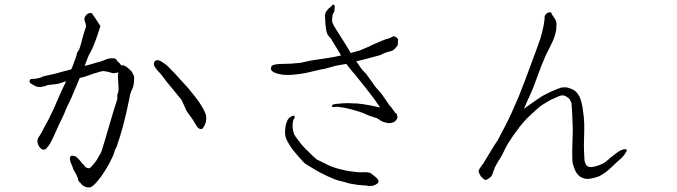

<svg xmlns="http://www.w3.org/2000/svg" viewBox="-20 -802 3040 862"><path d="M794 -355Q729 -433 729 -434Q703 -469 698 -474Q685 -487 679 -496Q673 -504 671 -511Q670 -517 673 -524Q675 -529 681 -531Q686 -533 693 -531Q701 -529 712 -521Q724 -513 734 -504Q747 -491 765 -472Q815 -418 827 -404Q865 -357 873 -345Q896 -311 904 -288Q908 -274 904 -254Q902 -244 895 -233Q890 -224 886 -223Q879 -221 871.5 -226.5Q864 -232 858 -244Q845 -267 841 -271Q817 -304 816 -307Q796 -353 794 -355ZM261 -432Q244 -426 236 -425Q225 -423 212 -422Q190 -420 189 -418Q181 -414 176 -414Q171 -414 168 -412Q165 -411 163 -411Q159 -411 150 -412Q141 -414 134 -418Q126 -422 120 -426Q113 -431 113 -435Q112 -442 118 -447Q118 -447 126 -448H135Q145 -450 147 -450Q153 -451 158.5 -452.5Q164 -454 168 -456Q173 -459 178 -460Q243 -474 256 -479Q258 -480 298 -490L300 -491Q305 -501 308 -510Q315 -531 318 -537Q326 -559 325 -560Q324 -562 326 -565Q328 -569 329 -570Q332 -573 332 -574Q332 -578 335 -579L336 -581Q343 -600 349 -626Q356 -652 363 -673Q367 -683 366 -689Q364 -698 363 -701Q360 -705 361 -705Q361 -708 360 -708Q359 -709 359 -711Q360 -714 359 -717Q359 -718 360 -723Q364 -733 372 -739Q381 -745 392 -743Q403 -727 412 -714Q421 -699 431 -685Q413 -628 402 -602Q393 -579 387 -569Q378 -555 371 -535Q368 -528 360 -506L394 -515L413 -521Q426 -523 438 -528Q450 -533 461 -537Q475 -541 477 -540Q481 -540 484 -540Q499 -542 504 -532Q505 -528 514 -521Q521 -515 524 -508Q531 -511 539 -507Q552 -501 571 -481L582 -460Q583 -422 575 -405Q569 -394 564 -377Q561 -364 559 -351Q535 -231 503 -142Q495 -129 492 -115Q491 -109 480 -87Q472 -70 463 -55Q454 -38 443 -23Q434 -8 425 2Q414 17 402 28Q387 43 371 39Q365 38 361 36Q353 32 352 31Q351 29 348 27Q345 25 343 22Q342 19 340 18Q335 15 335 14Q331 7 330 4Q331 0 329 -4Q328 -6 326 -10Q323 -18 317 -28Q308 -42 306 -52Q302 -63 297 -73Q294 -82 294 -91Q294 -104 306 -103Q319 -102 328 -93Q341 -80 345 -73Q347 -70 349 -68.5Q351 -67 354 -64L361 -55Q367 -48 376 -47Q379 -46 381 -47Q384 -48 387 -50Q388 -51 389 -52Q390 -54 391 -55Q394 -58 395 -59Q410 -75 419 -92Q434 -116 437 -127Q440 -134 491 -308Q496 -325 502 -342Q507 -358 507 -359Q506 -374 507 -377Q514 -395 512 -413Q511 -430 510 -447Q508 -467 512 -477Q510 -476 507 -476Q491 -472 485 -474Q462 -481 446 -483Q439 -483 425 -479Q414 -475 401 -472Q391 -469 382 -465Q366 -458 338 -452L300 -362L278 -316L268 -291Q265 -285 246 -245Q228 -205 222 -192Q212 -171 211 -169Q205 -157 199 -149Q191 -138 188 -135Q183 -131 178 -130Q171 -130 166 -133Q159 -139 155 -145Q151 -153 149 -160Q147 -167 148 -172Q150 -183 155 -188Q157 -190 169 -212Q192 -254 197 -264Q219 -308 220 -311Q223 -319 246 -371Q262 -407 277 -437Q268 -435 261 -432Z M1329 -520 1375 -530Q1477 -545 1483 -547Q1500 -551 1511 -553Q1509 -558 1502 -569Q1489 -591 1478 -608Q1474 -615 1468 -625V-626Q1452 -643 1449 -650Q1448 -653 1445 -664V-665Q1442 -680 1442 -684Q1440 -704 1440 -710Q1439 -731 1439 -735Q1442 -744 1443 -748Q1444 -750 1452 -760Q1454 -763 1464 -771Q1475 -782 1476.5 -782Q1478 -782 1478 -781Q1483 -778 1483 -771Q1481 -751 1481 -750Q1475 -742 1473 -734Q1472 -731 1472 -725Q1472 -724 1472 -721L1471 -720V-716Q1471 -714 1471 -706Q1471 -702 1479 -686L1518 -624L1548 -576Q1550 -572 1554 -564Q1585 -572 1594 -575L1639 -594Q1645 -598 1682 -614Q1720 -630 1722 -628Q1724 -628 1748 -640Q1748 -638 1753 -638Q1756 -638 1766 -628Q1768 -626 1767 -622Q1767 -619 1766 -604V-603Q1766 -598 1758 -589Q1749 -579 1744 -576Q1740 -573 1729 -571Q1702 -564 1689 -555Q1682 -553 1614 -535Q1611 -534 1585 -528Q1582 -527 1579 -526Q1582 -523 1585 -519Q1603 -492 1606 -489L1625 -469L1664 -414L1695 -378L1717 -346Q1727 -329 1736 -321Q1750 -303 1750 -302Q1752 -299 1753 -296Q1759 -293 1760 -293L1763 -284Q1764 -282 1764 -279Q1764 -276 1764 -275V-274Q1764 -269 1758 -262Q1751 -255 1749 -254Q1733 -249 1730 -249Q1727 -249 1720 -250Q1707 -253 1706 -253Q1699 -255 1693 -258Q1688 -261 1678 -268Q1672 -272 1661 -275Q1639 -282 1636 -283Q1611 -294 1609 -295Q1590 -302 1557 -311Q1530 -318 1521 -319Q1508 -321 1491 -323Q1476 -321 1475 -321Q1469 -323 1470 -328Q1471 -331 1479 -334Q1487 -335 1495 -336Q1499 -337 1516 -338Q1527 -339 1541 -339Q1541 -339 1563 -338Q1589 -338 1595 -336Q1601 -336 1624 -332Q1643 -329 1684 -320Q1685 -319 1687 -319Q1681 -328 1664 -352L1656 -363Q1627 -402 1582 -457Q1574 -469 1566 -476Q1550 -495 1544 -503L1535 -515Q1528 -514 1511 -511Q1493 -508 1488 -507Q1481 -505 1474 -503Q1458 -498 1456 -498Q1456 -498 1444 -495L1443 -494Q1413 -489 1407 -487Q1353 -474 1351 -474Q1330 -470 1301 -467Q1269 -464 1247 -467Q1225 -470 1210.5 -477Q1196 -484 1196.5 -494.5Q1197 -505 1203.5 -508.5Q1210 -512 1222 -513.5Q1234 -515 1244 -515Q1254 -515 1263 -515.5Q1272 -516 1284 -516Q1321 -519 1329 -520ZM1635 33Q1629 31 1610 30Q1583 28 1580 27Q1551 23 1542 20Q1535 17 1502 9Q1487 6 1448 -12Q1411 -30 1398 -38Q1357 -63 1349 -68Q1346 -70 1314 -106Q1300 -123 1300 -123Q1300 -124 1290 -136Q1279 -152 1270 -168Q1263 -182 1261 -193Q1259 -202 1260 -217Q1261 -236 1265 -247Q1268 -260 1275 -269Q1282 -277 1291 -281Q1299 -284 1303 -281Q1304 -280 1302 -272Q1297 -265 1295 -256Q1293 -242 1294 -228Q1296 -210 1301 -198Q1304 -192 1323 -167Q1332 -154 1344 -142Q1350 -135 1362 -124Q1372 -114 1382 -104Q1400 -87 1402 -86L1439 -68Q1466 -54 1475 -52Q1490 -46 1521 -39Q1527 -37 1552 -33Q1580 -29 1585 -29Q1602 -28 1617 -29Q1634 -29 1641 -26Q1644 -25 1658 -14Q1666 -8 1671 -3Q1678 4 1679 10Q1680 16 1677 19.5Q1674 23 1666 27Q1656 31 1654 32Q1646 33 1635 33Z M2209 -64Q2200 -49 2197 -37Q2193 -25 2189 -16Q2185 -7 2173 0Q2161 8 2156 5Q2154 3 2146 -3Q2139 -8 2135 -17Q2131 -24 2129 -31Q2127 -38 2141 -56Q2154 -73 2160 -85Q2166 -96 2186 -128Q2205 -159 2209 -164Q2215 -172 2219 -181Q2220 -183 2250 -240Q2276 -290 2309 -369Q2327 -412 2375 -543Q2399 -607 2407 -632Q2414 -656 2420 -684Q2426 -716 2425 -727V-728Q2428 -737 2435 -742Q2445 -749 2453 -746H2454L2459 -736Q2468 -722 2470 -719H2471Q2477 -708 2478 -700Q2479 -693 2478 -685Q2478 -675 2477 -667Q2473 -647 2468 -633Q2465 -623 2449 -591Q2441 -576 2430 -553Q2421 -532 2411 -508Q2410 -506 2389 -449Q2377 -415 2367 -392Q2357 -369 2345 -343Q2335 -320 2332 -313Q2336 -316 2341 -320Q2400 -362 2415 -371Q2450 -390 2478 -401Q2496 -408 2500 -409Q2516 -411 2528 -409Q2546 -404 2560 -395Q2570 -388 2580 -371Q2584 -365 2589 -348Q2593 -333 2596 -315Q2599 -297 2601 -277Q2602 -268 2603 -246Q2603 -231 2603 -215V-214Q2603 -210 2602 -177Q2601 -148 2602 -125Q2603 -94 2604 -83Q2605 -74 2610 -65V-64Q2612 -59 2619 -55Q2623 -53 2629 -52Q2637 -52 2648 -54Q2658 -56 2674 -62Q2686 -67 2696 -73Q2697 -74 2712 -86Q2715 -90 2731 -102Q2737 -107 2749 -116Q2762 -125 2765 -126Q2775 -131 2782 -132Q2785 -132 2788 -132Q2791 -132 2793 -130.5Q2795 -129 2794 -127Q2794 -123 2783 -107Q2777 -99 2771 -93Q2769 -91 2747 -72Q2731 -57 2723 -49Q2704 -32 2698 -28Q2681 -16 2670 -11Q2665 -8 2645 -3Q2637 -1 2631 0Q2625 1 2622 1Q2611 2 2602 -1Q2589 -5 2583 -10Q2574 -17 2567 -28Q2562 -35 2556 -53Q2551 -68 2550 -77Q2549 -91 2549 -128Q2549 -134 2551 -195Q2552 -222 2551 -237Q2550 -270 2549 -290Q2547 -326 2546 -336Q2545 -344 2540 -352Q2536 -360 2531 -363Q2526 -367 2518 -371Q2509 -374 2505 -374Q2498 -374 2487 -369Q2454 -356 2434 -343Q2409 -328 2406 -325Q2396 -318 2357 -281Q2333 -259 2313 -232.5Q2293 -206 2282.5 -191Q2272 -176 2261 -158Q2250 -140 2242.5 -123Q2235 -106 2226 -92Q2217 -79 2209 -64Z"/></svg>

Font: ToneOZ-Tsuipita-TC
Style: Tsuipita-TC
Weight: 400
Designer: :Jeffrey Xuan (Chih-Lin Hsuan)  :
Foundry: jeffreyx@gmail.com, cjkFonts.io
Version: Version 0.24071